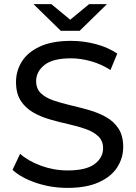

<svg xmlns="http://www.w3.org/2000/svg" viewBox="-20 -907 661 935"><path d="M309 8Q229 8 156 -16.5Q83 -41 41 -80L78 -158Q117 -123 179.5 -100Q242 -77 309 -77Q399 -77 440.5 -108Q482 -139 482 -185Q482 -221 459 -243Q436 -265 398 -278.5Q360 -292 315 -302Q270 -312 224.5 -325Q179 -338 141.5 -359.5Q104 -381 81 -416.5Q58 -452 58 -508Q58 -562 86.5 -607.5Q115 -653 174.5 -680.5Q234 -708 326 -708Q388 -708 447.5 -692Q507 -676 551 -646L518 -566Q473 -595 422.5 -609Q372 -623 326 -623Q237 -623 196.5 -590.5Q156 -558 156 -512Q156 -475 179 -453Q202 -431 240 -418Q278 -405 323 -394.5Q368 -384 413.5 -371Q459 -358 496.5 -337Q534 -316 557 -281Q580 -246 580 -191Q580 -138 551 -92.5Q522 -47 461.5 -19.5Q401 8 309 8ZM276 -757 143 -887H230L322 -811L414 -887H501L368 -757Z"/></svg>

Font: Montserrat Medium
Style: Regular
Weight: 500
Designer: Julieta Ulanovsky
Foundry: Julieta Ulanovsky
Version: Version 9.000; ttfautohint (v1.8.4.7-5d5b)